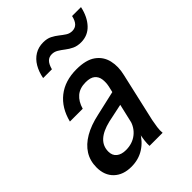

<svg xmlns="http://www.w3.org/2000/svg" viewBox="-214 -831 943 943"><g transform="rotate(-45 257.0 -359.5)"><path d="M270 0Q269 -15 271.5 -36.5Q274 -58 280 -84L274 -85L335 -348Q340 -372 337 -394Q334 -416 318 -429.5Q302 -443 269 -443Q228 -443 203 -421.5Q178 -400 167 -361H78Q97 -437 149.5 -478.5Q202 -520 282 -520Q348 -520 383.5 -494.5Q419 -469 429 -426.5Q439 -384 427 -335L369 -80Q365 -60 362 -38.5Q359 -17 361 0ZM135 10Q78 10 44.5 -22Q11 -54 11 -109Q11 -155 33 -190Q55 -225 97 -249.5Q139 -274 200 -287L349 -321L333 -249L215 -224Q161 -211 134 -186Q107 -161 107 -123Q107 -96 125 -81.5Q143 -67 174 -67Q219 -67 250.5 -92Q282 -117 292 -159L287 -84Q262 -39 223.5 -14.5Q185 10 135 10ZM392 -597Q366 -597 347 -606Q328 -615 312 -627.5Q296 -640 281 -649Q266 -658 249 -658Q229 -658 216.5 -645Q204 -632 197 -605H136Q143 -642 159.5 -670Q176 -698 201.5 -713.5Q227 -729 260 -729Q287 -729 305.5 -719.5Q324 -710 339 -698Q354 -686 368.5 -676.5Q383 -667 401 -667Q421 -667 433.5 -680Q446 -693 452 -720H514Q502 -664 470.5 -630.5Q439 -597 392 -597Z"/></g></svg>

Font: Instrument Sans SemiCondensed Medium
Style: Italic
Weight: 500
Width: 4
Italic angle: -13°
Designer: Rodrigo Fuenzalida
Foundry: fragTYPE
Version: Version 1.000;gftools[0.9.28]